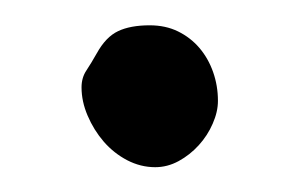

<svg xmlns="http://www.w3.org/2000/svg" viewBox="-20 -430 242 154"><path d="M45.4 -359.9Q45.4 -367.7 49.3 -373.5Q53.2 -379.4 57.6 -387.2Q64.9 -400.4 74.7 -405Q84.5 -409.7 100.1 -409.7Q112.8 -409.7 122.8 -404.8Q132.8 -399.9 139.9 -391.6Q147 -383.3 150.9 -372.3Q154.8 -361.3 154.8 -349.1Q154.8 -340.3 150.6 -330.8Q146.5 -321.3 139.4 -313.5Q132.3 -305.7 123.3 -300.8Q114.3 -295.9 104.5 -295.9Q92.8 -295.9 82 -301.5Q71.3 -307.1 63.2 -316.4Q55.2 -325.7 50.3 -337.2Q45.4 -348.6 45.4 -359.9Z"/></svg>

Font: IM FELL French Canon
Style: Regular
Weight: 400
Designer: Igino Marini
Foundry: Igino Marini,
Version: 3.00